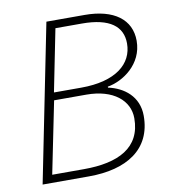

<svg xmlns="http://www.w3.org/2000/svg" viewBox="-76 -725 706 792"><g transform="rotate(-10 277.0 -329.5)"><path d="M39 0H233C391 0 499 -66 499 -207C499 -289 439 -333 374 -347V-351C439 -362 524 -419 524 -517C524 -606 454 -659 331 -659H171ZM151 -366 203 -626H314C431 -626 483 -584 483 -513C483 -428 411 -366 265 -366ZM85 -33 146 -334H281C394 -334 459 -278 459 -204C459 -80 362 -33 218 -33Z"/></g></svg>

Font: Source Sans Pro Light
Style: Italic
Weight: 300
Italic angle: -11°
Designer: Paul D. Hunt
Foundry: Adobe Systems Incorporated
Version: Version 3.006;hotconv 1.0.111;makeotfexe 2.5.65597